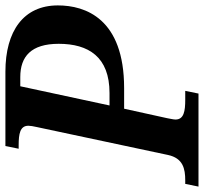

<svg xmlns="http://www.w3.org/2000/svg" viewBox="-64 -712 754 710"><g transform="rotate(-90 313.0 -357.0)"><path d="M-22 0H322L332 -49H299C257 -49 226 -54 226 -85C226 -92 229 -105 231 -116L266 -275H342C599 -275 648 -418 648 -520C648 -647 553 -714 403 -714H128L118 -665H131C173 -665 203 -660 203 -629C203 -622 201 -610 198 -597L95 -113C83 -57 44 -49 1 -49H-12ZM324 -329H278L349 -659H383C459 -659 506 -619 506 -517C506 -407 458 -329 324 -329Z"/></g></svg>

Font: Noto Serif SemiBold
Style: Italic
Weight: 600
Italic angle: -12°
Designer: Monotype Design Team
Foundry: Monotype Imaging Inc.
Version: Version 2.014